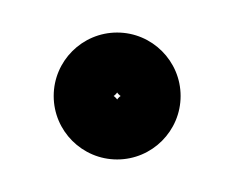

<svg xmlns="http://www.w3.org/2000/svg" viewBox="-20 -324 144 118"><path d="M49 -265C49 -263.6 53.4 -268 52 -268C50.6 -268 55 -263.6 55 -265C55 -266.4 50.6 -262 52 -262C53.4 -262 49 -266.4 49 -265ZM13 -265C13 -243.5 30.5 -226 52 -226C73.5 -226 91 -243.5 91 -265C91 -286.5 73.5 -304 52 -304C30.5 -304 13 -286.5 13 -265Z"/></svg>

Font: FRB American Cursive Guidelines Arrows Medium
Style: Italic
Weight: 500
Italic angle: -25°
Version: Version 2.0;Modular Font Editor K font №1